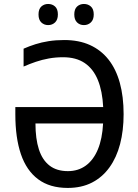

<svg xmlns="http://www.w3.org/2000/svg" viewBox="-20 -924 688 954"><path d="M293.5 -639.6Q256.3 -639.6 222.7 -633.5Q189 -627.4 158 -616.9Q127 -606.4 97.2 -593.3V-682.1Q126 -694.8 156.2 -704.3Q186.5 -713.9 221.9 -719.5Q257.3 -725.1 299.3 -725.1Q372.1 -725.1 427 -700.2Q481.9 -675.3 519.3 -627.9Q556.6 -580.6 575.4 -512.2Q594.2 -443.8 594.2 -356.9Q594.2 -275.4 576.7 -208.3Q559.1 -141.1 523.9 -92.3Q488.8 -43.5 437 -16.8Q385.3 9.8 316.4 9.8Q227.5 9.8 169.7 -33.2Q111.8 -76.2 84 -157.7Q56.2 -239.3 56.2 -356V-392.1H492.7Q488.8 -471.2 466.3 -526.4Q443.8 -581.5 401.1 -610.6Q358.4 -639.6 293.5 -639.6ZM317.4 -73.7Q368.7 -73.7 406.5 -101.3Q444.3 -128.9 466.3 -181.6Q488.3 -234.4 492.2 -310.5H156.2Q156.2 -234.4 173.3 -181.6Q190.4 -128.9 226.1 -101.3Q261.7 -73.7 317.4 -73.7ZM171.4 -852.1Q171.4 -878.9 185.3 -891.6Q199.2 -904.3 219.2 -904.3Q239.7 -904.3 253.7 -891.6Q267.6 -878.9 267.6 -852.1Q267.6 -826.2 253.7 -812.7Q239.7 -799.3 219.2 -799.3Q199.2 -799.3 185.3 -812.5Q171.4 -825.7 171.4 -852.1ZM349.1 -852.1Q349.1 -878.9 363 -891.6Q377 -904.3 397 -904.3Q417.5 -904.3 431.6 -891.6Q445.8 -878.9 445.8 -852.1Q445.8 -826.2 431.6 -812.7Q417.5 -799.3 397 -799.3Q376.5 -799.3 362.8 -812.7Q349.1 -826.2 349.1 -852.1Z"/></svg>

Font: Open Sans SemiCondensed Medium
Style: Regular
Weight: 500
Width: 4
Designer: Monotype Design Team
Foundry: Monotype Imaging Inc.
Version: Version 3.000